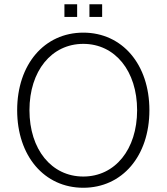

<svg xmlns="http://www.w3.org/2000/svg" viewBox="-20 -870 786 906"><path d="M373 16C557 16 685 -134 685 -350C685 -566 557 -716 373 -716C189 -716 61 -566 61 -350C61 -134 189 16 373 16ZM373 -37C223 -37 119 -165 119 -350C119 -535 223 -663 373 -663C523 -663 627 -535 627 -350C627 -165 523 -37 373 -37ZM402 -790H462V-850H402ZM284 -790H344V-850H284Z"/></svg>

Font: Uncut Sans Light
Style: Regular
Weight: 300
Designer: Kasper Nordkvist
Foundry: UNCUT.wtf
Version: Version 1.304;Glyphs 3.2 (3246)